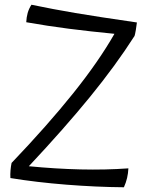

<svg xmlns="http://www.w3.org/2000/svg" viewBox="-20 -758 625 812"><path d="M523 -46Q522 -25 517.5 -5.5Q513 14 504 34Q387 33 260.5 23Q134 13 24 -5Q23 -21 24.5 -38Q26 -55 29 -69Q181 -228 289.5 -363.5Q398 -499 464 -615Q361 -625 271 -636.5Q181 -648 91 -664Q92 -685 97 -703Q102 -721 113 -738Q204 -719 298.5 -703Q393 -687 559 -663Q558 -652 554.5 -631.5Q551 -611 549 -606Q469 -481 360.5 -348Q252 -215 102 -55Q215 -44 320.5 -41.5Q426 -39 523 -46Z"/></svg>

Font: Atma
Style: Regular
Weight: 400
Designer: Gregori Vincens, Jeremie Hornus, Riccardo Olocco, Yoann Minet.
Foundry: black foundry
Version: Version 1.102;PS 1.100;hotconv 1.0.86;makeotf.lib2.5.63406